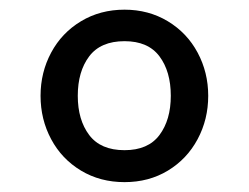

<svg xmlns="http://www.w3.org/2000/svg" viewBox="-20 -720 510 393"><path d="M63 -523.9Q63 -571.8 84.7 -612.3Q106.4 -652.8 145.8 -676.5Q185.1 -700.2 234.9 -700.2Q284.2 -700.2 323.5 -676.5Q362.8 -652.8 384.5 -612.3Q406.2 -571.8 406.2 -523.9Q406.2 -475.6 384.5 -435.1Q362.8 -394.5 323.7 -370.8Q284.7 -347.2 234.9 -347.2Q185.1 -347.2 145.8 -370.8Q106.4 -394.5 84.7 -435.1Q63 -475.6 63 -523.9ZM329.6 -523.9Q329.6 -573.7 306.4 -604.7Q283.2 -635.7 234.9 -635.7Q186 -635.7 162.6 -604.7Q139.2 -573.7 139.2 -523.9Q139.2 -474.6 162.6 -443.6Q186 -412.6 234.9 -412.6Q283.2 -412.6 306.4 -443.6Q329.6 -474.6 329.6 -523.9Z"/></svg>

Font: Acari Sans SemiBold
Style: Regular
Weight: 600
Designer: Alfredo Marco Pradil and Stefan Peev
Foundry: Hanken Design Co.
Version: Version 1.045;January 11, 2019;FontCreator 11.5.0.2425 64-bi